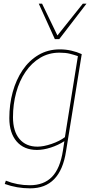

<svg xmlns="http://www.w3.org/2000/svg" viewBox="-20 -810 506 1050"><path d="M6 196 12 178Q74 203 143 203Q220 203 264.5 157Q309 111 324 14L332 -38Q298 -16 257.5 -3Q217 10 182 10Q111 10 71 -36.5Q31 -83 31 -164Q31 -239 49.5 -306.5Q68 -374 103.5 -426.5Q139 -479 190.5 -509.5Q242 -540 307 -540Q340 -540 370.5 -533Q401 -526 427 -514L341 18Q310 220 145 220Q72 220 6 196ZM406 -503Q386 -510 362.5 -516Q339 -522 305 -522Q247 -522 200 -494Q153 -466 119.5 -417Q86 -368 68.5 -304Q51 -240 51 -169Q51 -92 86.5 -50Q122 -8 185 -8Q218 -8 262 -23Q306 -38 335 -60ZM453 -790 304 -596H280L192 -790H210L294 -616L433 -790Z"/></svg>

Font: Georama Thin
Style: Italic
Weight: 100
Italic angle: -9°
Designer: Jean-Baptiste Levee
Foundry: Production Type
Version: Version 1.000